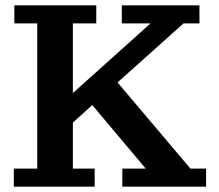

<svg xmlns="http://www.w3.org/2000/svg" viewBox="-20 -702 825 722"><path d="M32 0V-68H120V-614H34V-682H342V-614H254V-352L546 -614H438V-682H730V-614H670L422 -392L696 -68H755V0H440V-68H528L327 -307L254 -241V-68H336V0Z"/></svg>

Font: Montagu Slab 16pt Medium
Style: Regular
Weight: 500
Designer: Florian Karsten
Foundry: Florian Karsten
Version: Version 1.000; ttfautohint (v1.8.3)